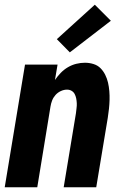

<svg xmlns="http://www.w3.org/2000/svg" viewBox="-20 -794 540 814"><path d="M0 0 86 -520H224L213 -455Q224 -471 237.5 -485Q251 -499 268 -509Q285 -519 303.5 -523.5Q322 -528 340 -528Q359 -528 376.5 -522.5Q394 -517 406 -505Q418 -493 426 -477Q434 -461 438 -443.5Q442 -426 443.5 -407.5Q445 -389 444.5 -370.5Q444 -352 442 -333Q440 -314 437 -295L388 0H250L302 -314Q303 -325 304.5 -335.5Q306 -346 305.5 -356.5Q305 -367 303 -377Q301 -387 296.5 -395.5Q292 -404 283.5 -409Q275 -414 264 -414Q251 -414 238 -408Q225 -402 215.5 -391.5Q206 -381 201 -368Q196 -355 194 -342L138 0ZM276 -572 221 -628 382 -774 450 -706Z"/></svg>

Font: Iosevka SS04 Heavy
Style: Italic
Weight: 900
Italic angle: -9°
Monospace: yes
Designer: Belleve Invis
Foundry: Belleve Invis
Version: Version 19.0.0; ttfautohint (v1.8.4)